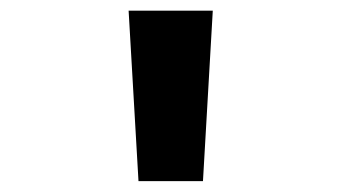

<svg xmlns="http://www.w3.org/2000/svg" viewBox="-20 -713 626 352"><path d="M233.9 -380.9 215.8 -693.4H370.1L352.1 -380.9Z"/></svg>

Font: Cascadia Mono PL
Style: Bold
Weight: 700
Monospace: yes
Designer: Aaron Bell
Foundry: Saja Typeworks
Version: Version 2404.023; ttfautohint (v1.8.4)